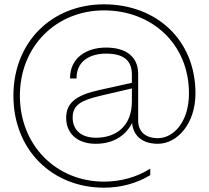

<svg xmlns="http://www.w3.org/2000/svg" viewBox="-20 -752 966 888"><path d="M461 116C539 116 612 96 675 58V28C612 68 537 88 461 88C241 88 72 -79 72 -309C72 -539 241 -704 461 -704C681 -704 854 -550 854 -320C854 -190 784 -113 710 -113C653 -113 619 -143 619 -195V-410C619 -486 568 -532 470 -532C382 -532 303 -486 304 -389H334C333 -473 401 -504 470 -504C550 -504 590 -474 590 -407V-369L441 -336C331 -312 286 -276 286 -207C286 -139 333 -87 423 -87C495 -87 557 -117 591 -183C596 -126 636 -87 710 -87C800 -87 884 -180 884 -320C884 -570 701 -732 461 -732C221 -732 42 -559 42 -309C42 -59 221 116 461 116ZM316 -208C316 -267 356 -288 444 -309L590 -343V-283C590 -169 517 -115 424 -115C351 -115 316 -155 316 -208Z"/></svg>

Font: Aspekta 100
Style: Regular
Weight: 100
Designer: Ivo Dolenc
Version: Version 2.000